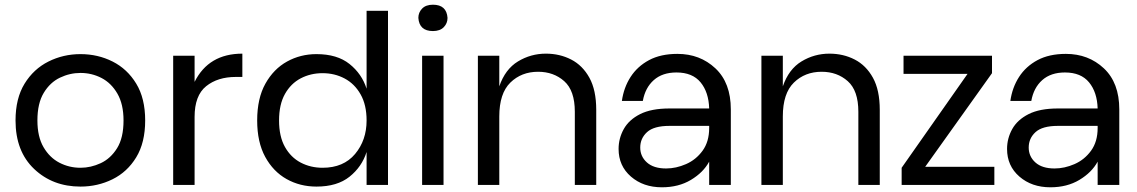

<svg xmlns="http://www.w3.org/2000/svg" viewBox="-20 -786 4834 816"><path d="M322 7Q204 7 125 -68Q46 -143 46 -274Q46 -368 84.5 -430.5Q123 -493 186 -524.5Q249 -556 322 -556Q396 -556 458.5 -524.5Q521 -493 559 -430.5Q597 -368 597 -274Q597 -180 559 -117.5Q521 -55 458 -24Q395 7 322 7ZM322 -73Q366 -73 408 -92.5Q450 -112 477.5 -156Q505 -200 505 -274Q505 -343 479 -388Q453 -433 411.5 -454.5Q370 -476 322 -476Q277 -476 235 -456Q193 -436 166 -391.5Q139 -347 139 -274Q139 -205 165 -160.5Q191 -116 232.5 -94.5Q274 -73 322 -73Z M807 0H716V-549H807V-438Q867 -558 1010 -558V-459H982Q905 -459 856 -419.5Q807 -380 807 -289Z M1325 7Q1255 7 1198 -25Q1141 -57 1107 -119.5Q1073 -182 1073 -274Q1073 -368 1108 -430.5Q1143 -493 1200 -524.5Q1257 -556 1325 -556Q1413 -556 1465.5 -514Q1518 -472 1538 -409V-740H1629V0H1538V-140Q1518 -77 1465.5 -35Q1413 7 1325 7ZM1351 -73Q1440 -73 1489 -131.5Q1538 -190 1538 -274Q1538 -340 1512.5 -385Q1487 -430 1444.5 -452.5Q1402 -475 1351 -475Q1300 -475 1258 -453Q1216 -431 1191 -386.5Q1166 -342 1166 -274Q1166 -206 1191 -161.5Q1216 -117 1258 -95Q1300 -73 1351 -73Z M1820 -654Q1762 -654 1758 -710Q1758 -733 1774 -749.5Q1790 -766 1820 -766Q1878 -766 1882 -710Q1882 -687 1866 -670.5Q1850 -654 1820 -654ZM1865 0H1774V-549H1865Z M2514 0H2423V-311Q2423 -401 2378 -441Q2333 -481 2267 -481Q2196 -481 2149 -435Q2102 -389 2102 -291V0H2011V-549H2102V-419Q2127 -492 2181.5 -525Q2236 -558 2300 -558Q2359 -558 2407.5 -533Q2456 -508 2485 -455.5Q2514 -403 2514 -319Z M2793 10Q2714 10 2661.5 -35.5Q2609 -81 2609 -153Q2609 -198 2631 -237.5Q2653 -277 2700.5 -301Q2748 -325 2825 -325H2994Q2992 -394 2957.5 -436Q2923 -478 2855 -478Q2795 -478 2758.5 -445.5Q2722 -413 2712 -357H2623Q2631 -414 2660 -459Q2689 -504 2738.5 -530.5Q2788 -557 2859 -557Q2955 -557 3020.5 -495.5Q3086 -434 3086 -321V0H2994V-99Q2969 -53 2916.5 -21.5Q2864 10 2793 10ZM2811 -70Q2853 -70 2895.5 -88.5Q2938 -107 2966 -145.5Q2994 -184 2994 -242V-251H2825Q2759 -251 2730 -224.5Q2701 -198 2701 -159Q2701 -121 2729.5 -95.5Q2758 -70 2811 -70Z M3719 0H3628V-311Q3628 -401 3583 -441Q3538 -481 3472 -481Q3401 -481 3354 -435Q3307 -389 3307 -291V0H3216V-549H3307V-419Q3332 -492 3386.5 -525Q3441 -558 3505 -558Q3564 -558 3612.5 -533Q3661 -508 3690 -455.5Q3719 -403 3719 -319Z M4206 0H3812V-73L4092 -472H3820V-549H4196V-475L3912 -77H4206Z M4444 10Q4365 10 4312.5 -35.5Q4260 -81 4260 -153Q4260 -198 4282 -237.5Q4304 -277 4351.5 -301Q4399 -325 4476 -325H4645Q4643 -394 4608.5 -436Q4574 -478 4506 -478Q4446 -478 4409.5 -445.5Q4373 -413 4363 -357H4274Q4282 -414 4311 -459Q4340 -504 4389.5 -530.5Q4439 -557 4510 -557Q4606 -557 4671.5 -495.5Q4737 -434 4737 -321V0H4645V-99Q4620 -53 4567.5 -21.5Q4515 10 4444 10ZM4462 -70Q4504 -70 4546.5 -88.5Q4589 -107 4617 -145.5Q4645 -184 4645 -242V-251H4476Q4410 -251 4381 -224.5Q4352 -198 4352 -159Q4352 -121 4380.5 -95.5Q4409 -70 4462 -70Z"/></svg>

Font: Ulagadi Sans
Style: Regular
Weight: 400
Designer: Ninad Kale (Devanagari), Jonny Pinhorn (Latin)
Foundry: Indian Type Foundry
Version: Version 3.01;March 29, 2020;FontCreator 12.0.0.2522 64-bit; 